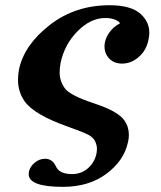

<svg xmlns="http://www.w3.org/2000/svg" viewBox="-20 -519 614 734"><path d="M220.7 195.3Q89.8 195.3 89.8 147Q89.8 122.1 113.3 102.5Q130.9 87.9 152.3 87.9Q180.7 87.9 193.8 117.2Q207 146.5 255.4 146.5Q290.5 146.5 315.9 124.5Q341.3 102.5 348.6 68.8Q350.6 59.1 350.6 50.3Q350.6 36.1 343.8 21.5Q336.9 6.8 318.6 -3.2Q300.3 -13.2 239.7 -34.7Q109.9 -80.6 73.7 -132.3Q48.8 -168.5 48.8 -214.4Q48.8 -233.4 52.7 -253.9Q72.8 -347.7 169.9 -423.3Q267.1 -499 398.9 -499Q481.9 -499 518.6 -464.8Q550.8 -434.6 550.8 -394.5Q550.8 -382.3 547.9 -368.2Q539.1 -324.7 510.7 -301.8L507.8 -298.8Q480 -275.9 446.3 -275.9Q412.1 -275.9 393.1 -300.3Q379.4 -317.4 379.4 -341.3Q379.4 -365.7 394.5 -389.6Q410.6 -415 439 -430.2Q435.5 -436 426.3 -440.9Q408.7 -450.2 382.8 -450.2Q326.7 -450.2 276.9 -400.1Q227.1 -350.1 211.9 -279.8Q208 -259.8 208 -242.2Q208 -209.5 227.5 -181.9Q247.1 -154.3 339.1 -124Q431.2 -93.8 455.6 -58.6Q472.7 -34.2 472.7 -2.9Q472.7 10.3 469.2 24.9Q454.1 95.2 387 145.3Q319.8 195.3 220.7 195.3Z"/></svg>

Font: Munson
Style: Bold Italic
Weight: 700
Italic angle: -12°
Designer: Paul James MIller
Foundry: High-Logic / Made with FontCreator
Version: Version 2.10;May 5, 2019;FontCreator 11.5.0.2430 64-bit